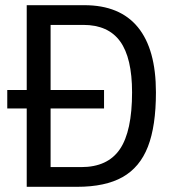

<svg xmlns="http://www.w3.org/2000/svg" viewBox="-20 -720 665 740"><path d="M581 -364Q581 -234 550 -154.5Q519 -75 452.5 -37.5Q386 0 277 0H83V-302H8V-373H83V-700H305Q442 -700 511.5 -615Q581 -530 581 -364ZM489 -364Q489 -497 443 -560.5Q397 -624 301 -624H175V-373H381V-302H175V-76H293Q395 -76 442 -145Q489 -214 489 -364Z"/></svg>

Font: Sarabun
Style: Regular
Weight: 400
Designer: Suppakit Chalermlarp | Katatrad Co.,Ltd.
Foundry: Cadson Demak Co.,Ltd.
Version: Version 1.000; ttfautohint (v1.6)